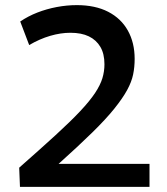

<svg xmlns="http://www.w3.org/2000/svg" viewBox="-20 -730 651 750"><path d="M55 -75Q139 -149 197.5 -202.5Q256 -256 293.5 -296Q331 -336 351.5 -367Q372 -398 380 -424.5Q388 -451 388 -479Q388 -520 372 -547Q356 -574 327 -588Q298 -602 255 -602Q217 -602 176 -590Q135 -578 94 -554L59 -646Q90 -667 126 -681Q162 -695 201.5 -702.5Q241 -710 280 -710Q352 -710 402.5 -684Q453 -658 479.5 -610.5Q506 -563 506 -500Q506 -468 500 -439Q494 -410 476.5 -378Q459 -346 426.5 -305.5Q394 -265 340.5 -212.5Q287 -160 209 -90H564V0H58Z"/></svg>

Font: Georama ExtraCondensed Thin Medium
Style: Regular
Weight: 500
Version: Version 1.001